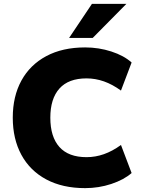

<svg xmlns="http://www.w3.org/2000/svg" viewBox="-20 -961 727 992"><path d="M420 11Q303 11 219 -34Q135 -79 90.5 -161Q46 -243 46 -353Q46 -463 90.5 -544.5Q135 -626 219 -671Q303 -716 420 -716Q490 -716 555 -695Q620 -674 660 -638L605 -493Q561 -525 517 -540.5Q473 -556 427 -556Q334 -556 287 -503.5Q240 -451 240 -353Q240 -254 287 -201.5Q334 -149 427 -149Q473 -149 517 -164.5Q561 -180 605 -212L660 -67Q620 -32 555 -10.5Q490 11 420 11ZM337 -765 455 -941H633L459 -765Z"/></svg>

Font: Nunito Sans 12pt Black
Style: Regular
Weight: 900
Designer: Vernon Adams
Foundry: Vernon Adams
Version: Version 3.101;gftools[0.9.27]